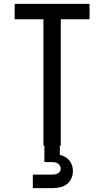

<svg xmlns="http://www.w3.org/2000/svg" viewBox="-20 -755 540 995"><path d="M205 0V-655H56V-735H444V-655H295V0ZM150 220V150H250Q258 150 265.5 148.5Q273 147 279.5 143.5Q286 140 290.5 133.5Q295 127 295 120Q295 112 291 104.5Q287 97 280.5 92.5Q274 88 266 86.5Q258 85 250 85H210V0H290V47Q304 51 317 58Q330 65 339.5 76.5Q349 88 353.5 102.5Q358 117 358 132Q358 151 349.5 170Q341 189 325 200.5Q309 212 289.5 216Q270 220 250 220Z"/></svg>

Font: Iosevka Term Medium
Style: Regular
Weight: 500
Monospace: yes
Designer: Belleve Invis
Foundry: Belleve Invis
Version: Version 26.3.1